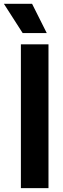

<svg xmlns="http://www.w3.org/2000/svg" viewBox="-51 -968 326 988"><path d="M56.5 0V-740H198.5V0ZM65.5 -798 -31 -948.5H114L189.5 -798Z"/></svg>

Font: Encode Sans Condensed
Style: Bold
Weight: 700
Width: 3
Designer: Multiple Designers
Foundry: Impallari Type
Version: Version 3.000; ttfautohint (v1.8.3) -l 8 -r 50 -G 200 -x 14 